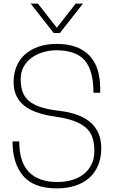

<svg xmlns="http://www.w3.org/2000/svg" viewBox="-20 -1030 627 1058"><path d="M293 8Q166 8 107.5 -61Q49 -130 49 -251H86Q86 -136 140 -81.5Q194 -27 297 -27Q336 -27 373 -37Q410 -47 438 -68Q466 -89 483 -121.5Q500 -154 500 -199Q500 -239 490 -270.5Q480 -302 455.5 -324.5Q431 -347 390 -362.5Q349 -378 287 -387Q164 -404 109.5 -451Q55 -498 55 -577Q55 -625 71 -664Q87 -703 118 -730.5Q149 -758 193 -773Q237 -788 293 -788Q355 -788 400 -771Q445 -754 474.5 -722Q504 -690 518 -645Q532 -600 532 -543V-519H495Q495 -641 447 -697Q399 -753 290 -753Q253 -753 217.5 -742.5Q182 -732 154.5 -712Q127 -692 110.5 -662.5Q94 -633 94 -594Q94 -555 104 -525.5Q114 -496 138 -475Q162 -454 202 -440.5Q242 -427 302 -420Q423 -406 480.5 -354Q538 -302 538 -214Q538 -160 520.5 -118.5Q503 -77 471 -49Q439 -21 394 -6.5Q349 8 293 8ZM310 -848H276L149 -1010H189L293 -877L397 -1010H437Z"/></svg>

Font: Tanohe Sans ExtraLight
Style: Regular
Weight: 250
Designer: Village Type and Design LLC & Cristiano Sobral
Foundry: Cooper Hewitt Smithsonian Design Museum
Version: Version 1.00;September 29, 2021;FontCreator 13.0.0.2655 64-b